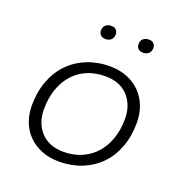

<svg xmlns="http://www.w3.org/2000/svg" viewBox="-122 -762 833 879"><g transform="rotate(20 295.0 -323.0)"><path d="M260 10Q211 10 173 -5.5Q135 -21 108.5 -48Q82 -75 68.5 -111.5Q55 -148 55 -190Q55 -256 75.5 -310Q96 -364 132.5 -401.5Q169 -439 219.5 -459.5Q270 -480 330 -480Q378 -480 416 -464.5Q454 -449 480.5 -421.5Q507 -394 520.5 -357.5Q534 -321 534 -279Q534 -213 514 -159.5Q494 -106 457.5 -68.5Q421 -31 370.5 -10.5Q320 10 260 10ZM264 -39Q311 -39 350.5 -56Q390 -73 418 -104Q446 -135 461.5 -179Q477 -223 477 -277Q477 -344 437.5 -387Q398 -430 326 -430Q278 -430 239 -413.5Q200 -397 172 -366Q144 -335 128.5 -291Q113 -247 113 -192Q113 -125 152.5 -82Q192 -39 264 -39ZM267 -590Q252 -590 243.5 -598.5Q235 -607 235 -620Q235 -637 245.5 -646.5Q256 -656 274 -656Q289 -656 297 -647.5Q305 -639 305 -626Q305 -610 295 -600Q285 -590 267 -590ZM450 -590Q435 -590 426.5 -598.5Q418 -607 418 -620Q418 -637 428.5 -646.5Q439 -656 457 -656Q472 -656 480 -647.5Q488 -639 488 -626Q488 -610 478 -600Q468 -590 450 -590Z"/></g></svg>

Font: Celebes Light
Style: Italic
Weight: 300
Italic angle: -10°
Designer: Anugrah Pasau
Foundry: Lafontype
Version: Version 1.000; ttfautohint (v1.8.4)